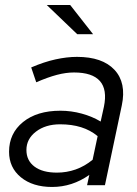

<svg xmlns="http://www.w3.org/2000/svg" viewBox="-20 -736 546 763"><path d="M187 7Q110 7 63 -31.5Q16 -70 16 -133Q16 -206 71.5 -251Q127 -296 220 -296Q263 -296 305 -284.5Q347 -273 380 -253L393 -312Q407 -380 377 -414Q347 -448 274 -448Q242 -448 206 -438.5Q170 -429 124 -409L104 -468Q155 -490 200.5 -500Q246 -510 286 -510Q387 -510 435 -458.5Q483 -407 464 -317L397 0H326L335 -41Q301 -17 264 -5Q227 7 187 7ZM85 -140Q85 -98 117 -74Q149 -50 206 -50Q245 -50 280.5 -62.5Q316 -75 348 -101L368 -195Q339 -219 302 -230.5Q265 -242 219 -242Q161 -242 123 -213Q85 -184 85 -140ZM259 -716 350 -600H287L166 -716Z"/></svg>

Font: Red Hat Display
Style: Italic
Weight: 400
Italic angle: -12°
Designer: Pentagram / MCKL
Foundry: Pentagram / MCKL
Version: Version 1.003; Red Hat Display Italic